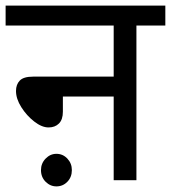

<svg xmlns="http://www.w3.org/2000/svg" viewBox="-20 -642 609 684"><path d="M0 -622H569V-551H466V0H385V-298H204V-244Q204 -216 190 -202Q176 -188 153 -188Q129 -188 102 -209Q75 -230 56 -260Q37 -290 37 -318Q37 -341 50.5 -355Q64 -369 98 -369H385V-551H0ZM126 -36Q126 -60 142.5 -77Q159 -94 181 -94Q204 -94 220 -77Q236 -60 236 -36Q236 -11 220 5.5Q204 22 181 22Q159 22 142.5 5.5Q126 -11 126 -36Z"/></svg>

Font: Noto Sans Living
Style: Regular
Weight: 400
Designer: Monotype Design Team
Foundry: Monotype Imaging Inc.
Version: Version 2.013; ttfautohint (v1.8.4.7-5d5b)